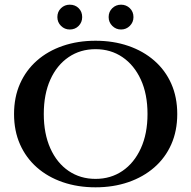

<svg xmlns="http://www.w3.org/2000/svg" viewBox="-20 -787 816 820"><path d="M388 -613Q464 -613 528 -591Q592 -569 639 -528Q686 -487 711.5 -429.5Q737 -372 737 -300Q737 -228 711.5 -170.5Q686 -113 639 -72Q592 -31 528 -9Q464 13 388 13Q312 13 248 -9Q184 -31 137.5 -72Q91 -113 65.5 -170.5Q40 -228 40 -300Q40 -372 65.5 -429.5Q91 -487 137.5 -528Q184 -569 248 -591Q312 -613 388 -613ZM388 -23Q453 -23 503 -57Q553 -91 581.5 -153.5Q610 -216 610 -300Q610 -385 581.5 -447Q553 -509 503 -543Q453 -577 388 -577Q323 -577 273 -543Q223 -509 195 -447Q167 -385 167 -300Q167 -216 195 -153.5Q223 -91 273 -57Q323 -23 388 -23ZM278 -661Q256 -661 240.5 -676.5Q225 -692 225 -714Q225 -737 240.5 -752Q256 -767 278 -767Q301 -767 316 -752Q331 -737 331 -714Q331 -692 316 -676.5Q301 -661 278 -661ZM497 -661Q475 -661 459.5 -676.5Q444 -692 444 -714Q444 -737 459.5 -752Q475 -767 497 -767Q519 -767 534.5 -752Q550 -737 550 -714Q550 -692 534.5 -676.5Q519 -661 497 -661Z"/></svg>

Font: Cinzel SemiBold
Style: Regular
Weight: 600
Designer: Natanael Gama
Version: Version 2.000